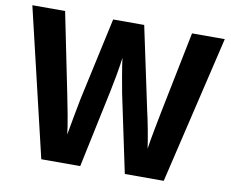

<svg xmlns="http://www.w3.org/2000/svg" viewBox="-78 -814 1099 913"><g transform="rotate(10 471.5 -357.0)"><path d="M777.8 -713.9 699.2 -324.2C694.3 -300.8 688.5 -270 681.2 -231.4C673.8 -192.9 668.5 -161.6 665 -137.2C661.6 -161.1 656.7 -191.9 649.4 -230C642.1 -268.1 636.2 -295.9 631.8 -314L546.9 -713.9H397L310.1 -315.9C306.2 -297.4 300.8 -269 293.9 -231C286.6 -192.9 281.2 -161.6 276.9 -137.2C274.4 -161.1 269.5 -192.4 262.2 -231.4C254.9 -270.5 248.5 -301.3 244.1 -324.2L165 -713.9H6.8L175.8 0H363.8L442.9 -374C446.3 -390.1 451.7 -417.5 459 -456.5C465.8 -495.6 470.2 -523.9 472.2 -542C475.6 -508.8 494.6 -402.8 500 -375L579.1 0H767.1L936 -713.9Z"/></g></svg>

Font: Avrile Sans
Style: Bold
Weight: 700
Designer: Monotype Design Team, Google (font), Stefan Peev (BGR Cyrillic), Cristiano Sobral (main changes)
Foundry: The Avrile Sans Project Authors
Version: Version 3.110